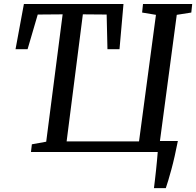

<svg xmlns="http://www.w3.org/2000/svg" viewBox="-20 -763 985 964"><path d="M753 181.5Q755.5 161.5 758.2 138.2Q761 115 763.5 91Q766 67 768.2 43.8Q770.5 20.5 772 0H135.5L140 -38.5L212 -51.5L294.5 -691L169.5 -690L118.5 -516H58L100 -743H600L580 -516H519.5L515.5 -690L396 -691L314.5 -53H678L763 -688.5L693.5 -700L698 -743H945L940.5 -700L867.5 -688.5L783 -55H873Q865.5 -16 857.2 20.2Q849 56.5 840.5 87.8Q832 119 824.8 143Q817.5 167 812.5 181.5Z"/></svg>

Font: Merriweather 24pt
Style: Italic
Weight: 400
Italic angle: -7.8°
Designer: Eben Sorkin
Foundry: Eben Sorkin
Version: Version 2.101